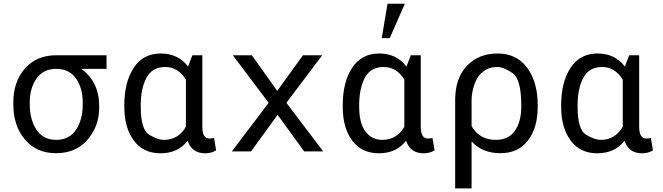

<svg xmlns="http://www.w3.org/2000/svg" viewBox="-20 -832 3641 1055"><path d="M143.6 -258.3Q143.6 -174.8 180.4 -119.1Q217.3 -63.5 289.1 -63.5Q360.4 -63.5 397.5 -118.7Q434.6 -173.8 434.6 -258.3V-269Q434.6 -348.1 397.5 -400.9Q360.4 -453.6 289.1 -453.6Q217.8 -453.6 180.7 -400.9Q143.6 -348.1 143.6 -269ZM524.9 -251V-239.7Q524.9 -138.2 460.9 -64.2Q397 9.8 288.1 9.8Q179.7 9.8 116.5 -65.9Q53.2 -141.6 53.2 -258.3V-269Q53.2 -382.8 116.9 -455.6Q180.7 -528.3 288.6 -528.3H565.4V-453.6H427.2Q524.9 -381.3 524.9 -251Z M1001.5 -394.5Q959 -463.9 887.7 -463.9Q816.4 -463.9 784.9 -404.8Q753.4 -345.7 753.4 -254.4V-244.1Q753.4 -119.6 800 -91.6Q846.7 -63.5 881.3 -63.5Q959.5 -63.5 1001.5 -135.3ZM1091.8 -528.3V-135.3Q1091.8 -70.8 1130.9 -70.8Q1141.6 -70.8 1156.2 -73.7L1167.5 -6.3Q1143.1 10.3 1107.9 10.3Q1033.7 10.3 1011.2 -58.6Q957.5 10.3 861.8 10.3Q766.6 10.3 714.8 -60.3Q663.1 -130.9 663.1 -244.1V-254.4Q663.1 -380.9 714.8 -459.5Q766.6 -538.1 862.8 -538.1Q959 -538.1 1013.2 -466.3L1037.1 -528.3Z M1503.4 -332.5 1644.5 -528.3H1750.5L1553.7 -267.1L1755.9 0H1651.4L1505.4 -201.2L1359.4 0H1253.9L1456.1 -267.1L1259.3 -528.3H1363.8Z M2201.7 -394.5Q2159.2 -463.9 2087.9 -463.9Q2016.6 -463.9 1984.9 -404.8Q1953.6 -345.7 1953.6 -254.4V-244.1Q1953.6 -119.6 2022.5 -78.1Q2046.9 -63.5 2081.5 -63.5Q2159.7 -63.5 2201.7 -135.3ZM2292 -528.3V-135.3Q2292 -70.8 2331.1 -70.8Q2341.8 -70.8 2356.4 -73.7L2367.7 -6.3Q2343.3 10.3 2308.1 10.3Q2233.9 10.3 2211.4 -58.6Q2157.7 10.3 2062 10.3Q1966.8 10.3 1915 -60.1Q1863.3 -130.4 1863.3 -244.1V-254.4Q1863.3 -380.9 1915 -459.5Q1966.8 -538.1 2063 -538.1Q2159.2 -538.1 2213.4 -466.3L2237.3 -528.3ZM2109.4 -811.5H2204.6L2121.6 -622.6H2077.6Z M2844.2 -244.1V-254.4Q2844.2 -398.9 2794.9 -431.4Q2745.6 -463.9 2714.8 -463.9Q2684.1 -463.9 2664.6 -456.1Q2645 -448.2 2623 -428.5Q2601.1 -408.7 2586.2 -366Q2571.3 -323.2 2571.3 -281.7V-138.7Q2614.7 -63.5 2704.6 -63.5Q2775.4 -63.5 2809.8 -114.3Q2844.2 -165 2844.2 -244.1ZM2571.3 203.1H2481V-282.2Q2481 -402.8 2545.7 -470.5Q2610.4 -538.1 2714.4 -538.1Q2818.4 -538.1 2876.5 -460Q2934.6 -381.8 2934.6 -254.4V-244.1Q2934.6 -130.9 2881.3 -60.5Q2828.1 9.8 2729.5 9.8Q2630.9 9.8 2571.3 -54.7Z M3401.9 -394.5Q3359.4 -463.9 3288.1 -463.9Q3216.8 -463.9 3185.3 -404.8Q3153.8 -345.7 3153.8 -254.4V-244.1Q3153.8 -119.6 3200.4 -91.6Q3247.1 -63.5 3281.7 -63.5Q3359.9 -63.5 3401.9 -135.3ZM3492.2 -528.3V-135.3Q3492.2 -70.8 3531.2 -70.8Q3542 -70.8 3556.6 -73.7L3567.9 -6.3Q3543.5 10.3 3508.3 10.3Q3434.1 10.3 3411.6 -58.6Q3357.9 10.3 3262.2 10.3Q3167 10.3 3115.2 -60.3Q3063.5 -130.9 3063.5 -244.1V-254.4Q3063.5 -380.9 3115.2 -459.5Q3167 -538.1 3263.2 -538.1Q3359.4 -538.1 3413.6 -466.3L3437.5 -528.3Z"/></svg>

Font: RobotoMono-Regular
Style: Regular
Weight: 400
Designer: Google
Version: Version 2.000985; 2015; ttfautohint (v1.3)